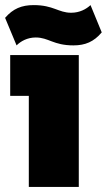

<svg xmlns="http://www.w3.org/2000/svg" viewBox="-20 -733 419 753"><path d="M93 0H289V-517H20V-357H93ZM0 -663 45 -555C61 -571 87 -586 120 -586C171 -586 189 -555 268 -555C314 -555 348 -569 379 -606L335 -713C318 -697 292 -683 259 -683C209 -683 190 -713 112 -713C65 -713 31 -699 0 -663Z"/></svg>

Font: Finlandica Black
Style: Regular
Weight: 900
Designer: Niklas Ekholm, Juho Hiilivirta, Jaakko Suomalainen
Foundry: Helsinki Type Studio
Version: Version 2.000;Glyphs 3.2 (3202)